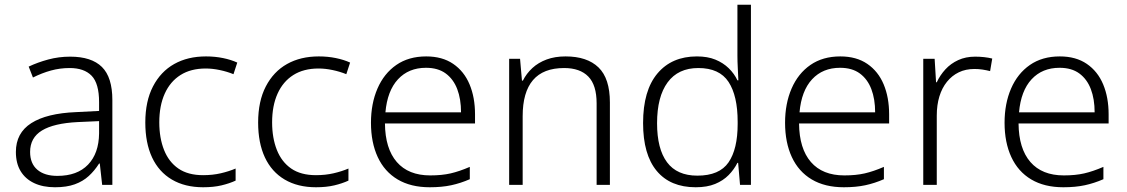

<svg xmlns="http://www.w3.org/2000/svg" viewBox="-20 -780 4753 810"><path d="M276 -541Q366 -541 410 -497.5Q454 -454 454 -358V0H411L401 -90H398Q379 -60 354.5 -37.5Q330 -15 295.5 -2.5Q261 10 212 10Q161 10 124 -7.5Q87 -25 67 -58Q47 -91 47 -139Q47 -219 112 -260.5Q177 -302 301 -307L398 -312V-349Q398 -428 366.5 -460.5Q335 -493 274 -493Q233 -493 195 -482.5Q157 -472 119 -453L101 -499Q139 -517 183.5 -529Q228 -541 276 -541ZM308 -265Q207 -260 157 -229.5Q107 -199 107 -139Q107 -90 137.5 -64Q168 -38 222 -38Q306 -38 351.5 -85.5Q397 -133 398 -217V-269Z M837 10Q760 10 705 -22.5Q650 -55 621.5 -116Q593 -177 593 -263Q593 -353 625.5 -415.5Q658 -478 715 -510Q772 -542 849 -542Q887 -542 921 -535Q955 -528 981 -516L965 -467Q938 -478 907 -484.5Q876 -491 848 -491Q785 -491 741.5 -463.5Q698 -436 675 -385Q652 -334 652 -264Q652 -198 672 -147.5Q692 -97 732.5 -69Q773 -41 837 -41Q877 -41 911.5 -49Q946 -57 974 -69V-18Q948 -6 914.5 2Q881 10 837 10Z M1313 10Q1236 10 1181 -22.5Q1126 -55 1097.5 -116Q1069 -177 1069 -263Q1069 -353 1101.5 -415.5Q1134 -478 1191 -510Q1248 -542 1325 -542Q1363 -542 1397 -535Q1431 -528 1457 -516L1441 -467Q1414 -478 1383 -484.5Q1352 -491 1324 -491Q1261 -491 1217.5 -463.5Q1174 -436 1151 -385Q1128 -334 1128 -264Q1128 -198 1148 -147.5Q1168 -97 1208.5 -69Q1249 -41 1313 -41Q1353 -41 1387.5 -49Q1422 -57 1450 -69V-18Q1424 -6 1390.5 2Q1357 10 1313 10Z M1778 -542Q1846 -542 1892 -510.5Q1938 -479 1961 -424Q1984 -369 1984 -298V-259H1604Q1605 -153 1654 -96.5Q1703 -40 1795 -40Q1844 -40 1881 -48.5Q1918 -57 1962 -76V-24Q1923 -7 1883.5 1.5Q1844 10 1793 10Q1713 10 1657.5 -23Q1602 -56 1573.5 -117.5Q1545 -179 1545 -262Q1545 -343 1572.5 -406.5Q1600 -470 1652 -506Q1704 -542 1778 -542ZM1777 -494Q1704 -494 1659 -445.5Q1614 -397 1606 -306H1925Q1925 -362 1909 -404Q1893 -446 1860.5 -470Q1828 -494 1777 -494Z M2366 -542Q2457 -542 2505 -495.5Q2553 -449 2553 -348V0H2497V-344Q2497 -421 2462 -457Q2427 -493 2360 -493Q2272 -493 2228.5 -442Q2185 -391 2185 -290V0H2128V-532H2174L2182 -440H2186Q2201 -470 2226 -493Q2251 -516 2286 -529Q2321 -542 2366 -542Z M2915 10Q2808 10 2750.5 -59Q2693 -128 2693 -261Q2693 -398 2753.5 -470Q2814 -542 2920 -542Q2965 -542 2998 -528.5Q3031 -515 3054.5 -492Q3078 -469 3091 -441H3095Q3094 -464 3092.5 -493Q3091 -522 3091 -545V-760H3148V0H3102L3094 -93H3091Q3077 -65 3054 -41.5Q3031 -18 2997 -4Q2963 10 2915 10ZM2922 -39Q3015 -39 3053.5 -95Q3092 -151 3092 -257V-266Q3092 -376 3053.5 -434.5Q3015 -493 2926 -493Q2841 -493 2796.5 -432.5Q2752 -372 2752 -260Q2752 -152 2794 -95.5Q2836 -39 2922 -39Z M3525 -542Q3593 -542 3639 -510.5Q3685 -479 3708 -424Q3731 -369 3731 -298V-259H3351Q3352 -153 3401 -96.5Q3450 -40 3542 -40Q3591 -40 3628 -48.5Q3665 -57 3709 -76V-24Q3670 -7 3630.5 1.5Q3591 10 3540 10Q3460 10 3404.5 -23Q3349 -56 3320.5 -117.5Q3292 -179 3292 -262Q3292 -343 3319.5 -406.5Q3347 -470 3399 -506Q3451 -542 3525 -542ZM3524 -494Q3451 -494 3406 -445.5Q3361 -397 3353 -306H3672Q3672 -362 3656 -404Q3640 -446 3607.5 -470Q3575 -494 3524 -494Z M4094 -541Q4113 -541 4131.5 -539Q4150 -537 4166 -533L4157 -480Q4141 -484 4125 -486.5Q4109 -489 4091 -489Q4054 -489 4025 -475Q3996 -461 3975 -435Q3954 -409 3943 -373Q3932 -337 3932 -292V0H3875V-532H3923L3929 -433H3932Q3946 -463 3968.5 -487.5Q3991 -512 4022.5 -526.5Q4054 -541 4094 -541Z M4451 -542Q4519 -542 4565 -510.5Q4611 -479 4634 -424Q4657 -369 4657 -298V-259H4277Q4278 -153 4327 -96.5Q4376 -40 4468 -40Q4517 -40 4554 -48.5Q4591 -57 4635 -76V-24Q4596 -7 4556.5 1.5Q4517 10 4466 10Q4386 10 4330.5 -23Q4275 -56 4246.5 -117.5Q4218 -179 4218 -262Q4218 -343 4245.5 -406.5Q4273 -470 4325 -506Q4377 -542 4451 -542ZM4450 -494Q4377 -494 4332 -445.5Q4287 -397 4279 -306H4598Q4598 -362 4582 -404Q4566 -446 4533.5 -470Q4501 -494 4450 -494Z"/></svg>

Font: Noto Sans Khmer Light
Style: Regular
Weight: 300
Version: Version 2.003